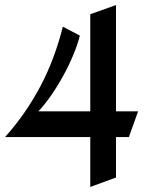

<svg xmlns="http://www.w3.org/2000/svg" viewBox="-21 -724 587 755"><path d="M522 -286.1 485.8 -185.1H435.1V-25.9L334 11.2V-185.1H-1Q41.5 -232.9 76.4 -283.4Q111.3 -334 139.4 -387.7Q167.5 -441.4 189 -499Q210.4 -556.6 226.1 -619.1L293 -584Q284.2 -548.8 267.1 -507.8Q250 -466.8 227.8 -426.3Q205.6 -385.7 180.2 -349.1Q154.8 -312.5 129.9 -286.1H334V-668L435.1 -704.1V-286.1Z"/></svg>

Font: Redressed
Style: Regular
Weight: 400
Designer: Astigmatic (AOETI)
Foundry: Astigmatic (AOETI)
Version: Version 1.000